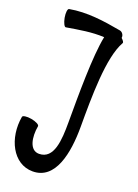

<svg xmlns="http://www.w3.org/2000/svg" viewBox="-181 -928 754 1048"><g transform="rotate(20 196.5 -403.5)"><path d="M51 -750C123 -762 195 -775 266 -771C242 -656 242 -425 242 -267C242 -165 236 -51 149 -51C94 -51 81 -123 93 -191C94 -200 73 -211 45 -216C18 -221 -6 -217 -7 -209C-30 -79 34 51 149 51C281 51 313 -114 313 -267C313 -441 313 -672 372 -775C375 -780 369 -789 357 -800C360 -814 350 -832 334 -835C235 -853 133 -868 34 -850C25 -849 22 -825 27 -797C32 -770 43 -748 51 -750Z"/></g></svg>

Font: Nupuram Condensed Medium
Style: Regular
Weight: 500
Width: 3
Designer: Santhosh Thottingal (santhosh.thottingal@gmail.com)
Foundry: SMC
Version: Version 1.000